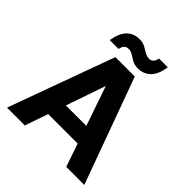

<svg xmlns="http://www.w3.org/2000/svg" viewBox="-235 -1041 1196 1196"><g transform="rotate(45 362.5 -443.0)"><path d="M22 0 277 -700H448L703 0H544L362 -531L179 0ZM133 -153 172 -269H540L578 -153ZM425 -749Q396 -749 375 -760.5Q354 -772 336.5 -783.5Q319 -795 298 -795Q282 -795 270.5 -784Q259 -773 255 -750H177Q189 -822 222 -854Q255 -886 305 -886Q334 -886 355 -874.5Q376 -863 394 -852Q412 -841 432 -841Q449 -841 460.5 -852Q472 -863 475 -886H553Q542 -814 508.5 -781.5Q475 -749 425 -749Z"/></g></svg>

Font: DM Sans 11pt Black
Style: Regular
Weight: 900
Version: Version 4.004;gftools[0.9.30]